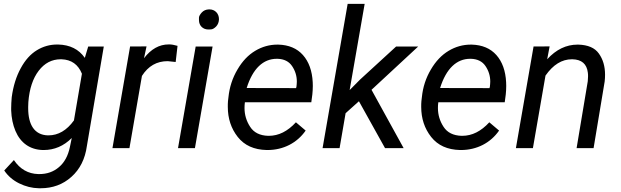

<svg xmlns="http://www.w3.org/2000/svg" viewBox="-20 -770 3227 998"><path d="M41 -265.1C39.1 -243.7 38.1 -224.6 38.1 -208C38.1 -203.6 38.1 -199.7 38.1 -195.8C39.6 -156.7 46.9 -121.6 60.1 -89.8C86.9 -26.4 136.2 7.8 202.1 9.8C203.6 9.8 205.6 9.8 207 9.8C262.7 9.8 311.5 -11.2 353 -52.7L343.3 -5.9C334 39.6 314.9 74.7 286.6 98.6C258.3 123 224.1 134.8 185.1 134.8C183.1 134.8 180.7 134.8 178.7 134.8C126.5 133.3 84 109.4 52.2 62L2 116.2C21 144.5 46.9 167 79.6 183.1C112.3 199.2 146.5 208 182.1 208.5C185.1 208.5 188 208.5 191.4 208.5C253.4 208.5 307.1 189 351.1 149.4C395.5 109.9 422.4 56.2 431.6 -11.2L519.5 -528.3H438.5L420.9 -469.2C389.6 -514.2 343.3 -537.1 282.2 -538.6C280.3 -538.6 278.8 -538.6 276.9 -538.6C239.3 -538.6 204.1 -528.8 171.4 -508.8C138.7 -488.8 110.8 -458 87.9 -415.5C64.5 -373 48.8 -322.8 41 -265.1ZM127.4 -239.7C132.8 -308.6 150.9 -362.8 181.2 -402.3C211.4 -441.9 249.5 -461.9 295.4 -461.9C296.9 -461.9 298.3 -461.9 299.8 -461.9C351.1 -460 386.2 -435.1 405.8 -386.7L364.3 -144C327.1 -92.3 282.7 -66.4 231.9 -66.4C230.5 -66.4 229.5 -66.4 228 -66.4C159.2 -68.8 126.5 -121.6 126.5 -207.5C126.5 -210 126.5 -212.4 126.5 -214.8Z M902.8 -531.7C885.7 -536.6 871.6 -539.1 860.8 -539.1C859.4 -539.1 858.4 -539.1 856.9 -539.1C807.6 -539.1 765.1 -515.1 728.5 -467.3L741.7 -528.8L656.2 -528.3L564.5 0H652.8L717.8 -375.5C750.5 -426.8 794.9 -452.1 851.6 -452.1L893.1 -447.8Z M1065.9 -721.2C1050.8 -720.7 1038.1 -715.3 1028.8 -705.1C1019.5 -694.8 1014.6 -686 1014.2 -678.2C1014.2 -670.4 1014.2 -666 1014.2 -665.5C1014.2 -636.2 1035.2 -616.7 1063 -616.7C1064 -616.7 1068.4 -616.7 1076.7 -617.2C1085 -617.7 1093.8 -622.6 1103.5 -632.3C1112.8 -642.1 1117.7 -654.8 1118.2 -669.9C1118.2 -701.2 1096.2 -721.2 1068.8 -721.2C1067.9 -721.2 1066.9 -721.2 1065.9 -721.2ZM1085 -528.3H997.1L905.3 0H993.2Z M1366.2 9.8C1367.7 9.8 1369.1 9.8 1370.6 9.8C1453.1 9.8 1524.4 -27.3 1568.8 -91.3L1518.1 -134.3C1475.1 -87.4 1428.2 -64 1377.4 -64C1376.5 -64 1375 -64 1373.5 -64C1330.6 -65.4 1299.3 -81.1 1280.3 -110.8C1260.7 -140.6 1251 -173.3 1251 -208.5C1251 -218.3 1251.5 -228 1252.9 -238.3H1598.1L1603.5 -278.8C1605 -293.5 1606 -308.6 1606 -323.2C1606 -329.6 1606 -335.9 1605.5 -342.3C1602.5 -401.9 1585.4 -449.2 1554.7 -483.9C1523.9 -518.6 1481 -536.6 1426.8 -538.1C1424.8 -538.1 1423.3 -538.1 1421.4 -538.1C1380.9 -538.1 1342.3 -527.3 1306.6 -505.9C1270.5 -484.4 1239.7 -452.1 1214.4 -408.7C1188.5 -365.2 1172.9 -317.4 1167.5 -265.1L1165 -244.1C1164.1 -233.9 1164.1 -224.1 1164.1 -214.8C1164.1 -154.3 1181.2 -102.1 1215.8 -58.1C1250.5 -14.2 1300.3 8.3 1366.2 9.8ZM1422.4 -464.4C1456.5 -463.4 1481.9 -450.7 1498 -426.8C1514.6 -402.3 1522.9 -375.5 1522.9 -346.2C1522.9 -337.4 1522 -329.1 1521 -319.8L1519 -312L1262.2 -312.5C1293.9 -414.1 1348.6 -464.4 1418.5 -464.4C1419.9 -464.4 1420.9 -464.4 1422.4 -464.4Z M1981.4 0H2078.1L1911.1 -303.2L2153.8 -528.3H2039.1L1851.6 -356.4L1797.4 -301.8L1875.5 -750H1787.1L1656.7 0H1745.1L1776.4 -181.6L1845.7 -243.7Z M2371.6 9.8C2373 9.8 2374.5 9.8 2376 9.8C2458.5 9.8 2529.8 -27.3 2574.2 -91.3L2523.4 -134.3C2480.5 -87.4 2433.6 -64 2382.8 -64C2381.8 -64 2380.4 -64 2378.9 -64C2335.9 -65.4 2304.7 -81.1 2285.6 -110.8C2266.1 -140.6 2256.3 -173.3 2256.3 -208.5C2256.3 -218.3 2256.8 -228 2258.3 -238.3H2603.5L2608.9 -278.8C2610.4 -293.5 2611.3 -308.6 2611.3 -323.2C2611.3 -329.6 2611.3 -335.9 2610.8 -342.3C2607.9 -401.9 2590.8 -449.2 2560.1 -483.9C2529.3 -518.6 2486.3 -536.6 2432.1 -538.1C2430.2 -538.1 2428.7 -538.1 2426.8 -538.1C2386.2 -538.1 2347.7 -527.3 2312 -505.9C2275.9 -484.4 2245.1 -452.1 2219.7 -408.7C2193.8 -365.2 2178.2 -317.4 2172.9 -265.1L2170.4 -244.1C2169.4 -233.9 2169.4 -224.1 2169.4 -214.8C2169.4 -154.3 2186.5 -102.1 2221.2 -58.1C2255.9 -14.2 2305.7 8.3 2371.6 9.8ZM2427.7 -464.4C2461.9 -463.4 2487.3 -450.7 2503.4 -426.8C2520 -402.3 2528.3 -375.5 2528.3 -346.2C2528.3 -337.4 2527.3 -329.1 2526.4 -319.8L2524.4 -312L2267.6 -312.5C2299.3 -414.1 2354 -464.4 2423.8 -464.4C2425.3 -464.4 2426.3 -464.4 2427.7 -464.4Z M2753.4 -528.3 2661.6 0H2750L2815.4 -377C2855 -433.6 2900.4 -461.9 2952.6 -461.9C2953.1 -461.9 2954.1 -461.9 2955.1 -461.9C3003.4 -460.9 3030.3 -437.5 3035.6 -392.1C3036.6 -385.7 3036.6 -379.4 3036.6 -372.6C3036.6 -364.7 3036.1 -356.4 3035.2 -347.7L2977.1 0H3065.4L3123 -346.2C3124.5 -358.4 3125 -370.6 3125 -381.8C3125 -425.3 3114.3 -461.9 3092.8 -491.7C3071.8 -521.5 3036.1 -536.6 2986.3 -538.1C2984.9 -538.1 2983.4 -538.1 2981.9 -538.1C2923.3 -538.1 2870.6 -512.7 2824.2 -461.9L2836.9 -528.8Z"/></svg>

Font: Roboto
Style: Italic
Weight: 400
Italic angle: -12°
Designer: Google
Version: Version 2.137; 2017